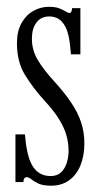

<svg xmlns="http://www.w3.org/2000/svg" viewBox="-20 -548 300 578"><path d="M134 11Q109 11 95.5 4.5Q82 -2 74.5 -8.2Q67 -14.5 60.5 -14.5Q55 -14.5 52.8 -10.5Q50.5 -6.5 50.5 0H26.5V-143.5H55Q57.5 -112.5 62.8 -89Q68 -65.5 77.2 -49.8Q86.5 -34 100.2 -26Q114 -18 132.5 -18Q152.5 -18 164.2 -29.5Q176 -41 181.2 -58.5Q186.5 -76 186.5 -93.5Q186.5 -119.5 179 -143.8Q171.5 -168 155.5 -192.8Q139.5 -217.5 113.5 -245.5Q79.5 -283 55.2 -322.5Q31 -362 31 -418Q31 -454 44.8 -478.5Q58.5 -503 80.5 -515.2Q102.5 -527.5 127 -527.5Q146.5 -527.5 158.2 -523Q170 -518.5 177.2 -513.8Q184.5 -509 189 -509Q193 -509 194.8 -512.8Q196.5 -516.5 197 -523.5H222V-384.5H193.5Q191.5 -415 187 -436.8Q182.5 -458.5 174.2 -472Q166 -485.5 154.8 -492Q143.5 -498.5 128 -498.5Q103.5 -498.5 89.8 -480.2Q76 -462 76 -431.5Q76 -397 93.8 -367.2Q111.5 -337.5 146 -300Q174.5 -268.5 194.2 -239.2Q214 -210 224 -180.2Q234 -150.5 234 -116.5Q234 -79 222.2 -50.2Q210.5 -21.5 188 -5.2Q165.5 11 134 11Z"/></svg>

Font: Imbue 24pt Light
Style: Regular
Weight: 300
Designer: Tyler Finck
Foundry: Etcetera Type Company
Version: Version 1.102